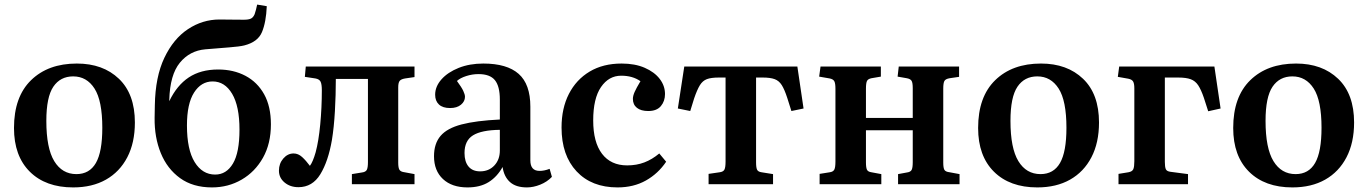

<svg xmlns="http://www.w3.org/2000/svg" viewBox="-20 -803 5963 837"><path d="M299 14Q179 14 110 -54.5Q41 -123 41 -245Q41 -381 115.5 -453.5Q190 -526 315 -526Q429 -526 498.5 -459.5Q568 -393 568 -269Q568 -181 535 -117.5Q502 -54 442 -20Q382 14 299 14ZM313 -44Q370 -44 398 -92.5Q426 -141 426 -246Q426 -364 392 -417Q358 -470 299 -470Q243 -470 212.5 -425Q182 -380 182 -276Q182 -157 216.5 -100.5Q251 -44 313 -44Z M904 14Q821 14 765 -26.5Q709 -67 681 -135.5Q653 -204 654 -289L655 -344Q657 -468 696.5 -551Q736 -634 799.5 -676Q863 -718 937 -718Q958 -718 981.5 -717.5Q1005 -717 1043 -717Q1064 -717 1074 -722Q1084 -727 1090 -741Q1093 -749 1096 -761Q1099 -773 1101 -783L1143 -776Q1140 -706 1122 -663Q1104 -620 1045 -605Q1025 -600 979.5 -596.5Q934 -593 875 -588Q807 -582 764 -529.5Q721 -477 718 -368V-362Q751 -431 803 -465.5Q855 -500 931 -500Q998 -500 1050 -472.5Q1102 -445 1131.5 -392Q1161 -339 1161 -261Q1161 -177 1126.5 -115.5Q1092 -54 1033.5 -20Q975 14 904 14ZM918 -42Q967 -42 995.5 -90Q1024 -138 1024 -238Q1024 -340 992 -394Q960 -448 907 -448Q857 -448 826 -399.5Q795 -351 795 -256Q795 -151 828.5 -96.5Q862 -42 918 -42Z M1281 13Q1245 13 1220.5 -7.5Q1196 -28 1196 -59Q1196 -90 1215 -112Q1234 -134 1260 -134Q1280 -134 1297 -118.5Q1314 -103 1331 -80Q1344 -97 1356 -139Q1369 -187 1376 -260.5Q1383 -334 1383 -409Q1383 -436 1377.5 -447Q1372 -458 1355 -461L1309 -468L1313 -513H1787V-467L1746 -461Q1728 -458 1722 -450Q1716 -442 1716 -422V-94Q1716 -71 1721.5 -62.5Q1727 -54 1744 -52L1787 -44V0H1514V-44L1557 -51Q1574 -53 1579 -62.5Q1584 -72 1584 -96V-459H1444Q1444 -389 1440 -318.5Q1436 -248 1427 -193Q1411 -100 1376.5 -43.5Q1342 13 1281 13Z M2018 14Q1950 14 1911 -22.5Q1872 -59 1872 -122Q1872 -177 1900.5 -210.5Q1929 -244 1992 -260.5Q2055 -277 2159 -282V-369Q2159 -427 2137.5 -453.5Q2116 -480 2066 -480Q2039 -480 2012.5 -471.5Q1986 -463 1972 -450Q1992 -423 1999.5 -407Q2007 -391 2007 -381Q2007 -361 1989.5 -346.5Q1972 -332 1942 -332Q1910 -332 1893.5 -347.5Q1877 -363 1877 -390Q1877 -426 1904.5 -457Q1932 -488 1979.5 -507Q2027 -526 2087 -526Q2190 -526 2241 -481Q2292 -436 2292 -338V-104Q2292 -58 2332 -58Q2353 -58 2376 -67L2386 -32Q2365 -10 2335 2Q2305 14 2277 14Q2229 14 2203 -9.5Q2177 -33 2171 -75Q2147 -32 2110 -9Q2073 14 2018 14ZM2073 -56Q2111 -56 2135 -81.5Q2159 -107 2159 -147V-237Q2079 -236 2042 -213Q2005 -190 2005 -136Q2005 -98 2022.5 -77Q2040 -56 2073 -56Z M2672 14Q2559 14 2493.5 -56Q2428 -126 2428 -247Q2428 -331 2460 -393.5Q2492 -456 2550.5 -491Q2609 -526 2690 -526Q2748 -526 2790.5 -507.5Q2833 -489 2856 -459Q2879 -429 2879 -393Q2879 -362 2861 -340.5Q2843 -319 2806 -319Q2774 -319 2756.5 -333Q2739 -347 2739 -372Q2739 -385 2746.5 -402Q2754 -419 2772 -449Q2738 -473 2688 -473Q2634 -473 2600 -423.5Q2566 -374 2566 -278Q2566 -183 2604.5 -132.5Q2643 -82 2714 -82Q2755 -82 2789 -95Q2823 -108 2854 -134L2884 -98Q2849 -46 2795.5 -16Q2742 14 2672 14Z M3069 0V-45L3117 -52Q3133 -54 3138 -63.5Q3143 -73 3143 -99V-465H3114Q3080 -465 3061.5 -458Q3043 -451 3031 -431.5Q3019 -412 3006 -374L2989 -319L2935 -330L2963 -513H3456L3483 -330L3430 -319L3412 -376Q3400 -413 3388 -432Q3376 -451 3357 -458Q3338 -465 3305 -465H3276V-95Q3276 -72 3280.5 -63Q3285 -54 3300 -52L3350 -44V0Z M3553 0V-45L3597 -52Q3612 -54 3617 -63.5Q3622 -73 3622 -99V-416Q3622 -440 3617 -449Q3612 -458 3597 -461L3551 -469L3557 -513H3820V-469L3779 -462Q3764 -459 3759.5 -450Q3755 -441 3755 -416V-289H3959V-419Q3959 -442 3954 -450.5Q3949 -459 3933 -462L3893 -469L3898 -513H4161V-468L4120 -462Q4102 -459 4097 -450Q4092 -441 4092 -417V-94Q4092 -71 4097 -62.5Q4102 -54 4120 -52L4163 -44V0H3895V-44L3933 -51Q3949 -53 3954 -62Q3959 -71 3959 -96V-235H3755V-95Q3755 -72 3759.5 -63Q3764 -54 3779 -52L3822 -44V0Z M4502 14Q4382 14 4313 -54.5Q4244 -123 4244 -245Q4244 -381 4318.5 -453.5Q4393 -526 4518 -526Q4632 -526 4701.5 -459.5Q4771 -393 4771 -269Q4771 -181 4738 -117.5Q4705 -54 4645 -20Q4585 14 4502 14ZM4516 -44Q4573 -44 4601 -92.5Q4629 -141 4629 -246Q4629 -364 4595 -417Q4561 -470 4502 -470Q4446 -470 4415.5 -425Q4385 -380 4385 -276Q4385 -157 4419.5 -100.5Q4454 -44 4516 -44Z M4856 0V-45L4899 -52Q4916 -55 4920.5 -65.5Q4925 -76 4925 -100V-418Q4925 -439 4919.5 -448Q4914 -457 4898 -460L4853 -468L4859 -513H5274L5301 -330L5247 -318L5228 -377Q5216 -412 5203.5 -431Q5191 -450 5171 -457.5Q5151 -465 5116 -465H5058V-97Q5058 -76 5062 -66Q5066 -56 5083 -54L5159 -44V0Z M5614 14Q5494 14 5425 -54.5Q5356 -123 5356 -245Q5356 -381 5430.5 -453.5Q5505 -526 5630 -526Q5744 -526 5813.5 -459.5Q5883 -393 5883 -269Q5883 -181 5850 -117.5Q5817 -54 5757 -20Q5697 14 5614 14ZM5628 -44Q5685 -44 5713 -92.5Q5741 -141 5741 -246Q5741 -364 5707 -417Q5673 -470 5614 -470Q5558 -470 5527.5 -425Q5497 -380 5497 -276Q5497 -157 5531.5 -100.5Q5566 -44 5628 -44Z"/></svg>

Font: Literata 36pt SemiBold
Style: Regular
Weight: 600
Designer: Latin by Veronika Burian and Jose Scaglione. Greek by Irene Vlachou. Cyrillic by Vera Evstafieva.
Foundry: TypeTogether
Version: Version 3.002